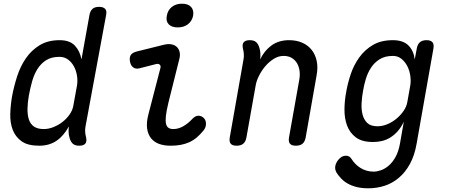

<svg xmlns="http://www.w3.org/2000/svg" viewBox="-20 -777 2440 1037"><path d="M442 -95Q439 -80 440 -65Q441 -50 445 -35Q450 -12 440.5 -1Q431 10 408 10Q385 10 373 -1Q361 -12 355 -35Q351 -49 350.5 -64.5Q350 -80 352 -94Q338 -69 322 -50Q306 -31 286.5 -17.5Q267 -4 243.5 3Q220 10 191 10Q130 10 96.5 -14Q63 -38 48.5 -76.5Q34 -115 35.5 -162.5Q37 -210 45 -256Q55 -310 72.5 -364.5Q90 -419 120 -462.5Q150 -506 194.5 -533Q239 -560 302 -560Q357 -560 384.5 -530.5Q412 -501 420 -456L463 -695Q467 -718 479.5 -729Q492 -740 515 -740Q538 -740 548 -729Q558 -718 553 -695ZM216 -80Q243 -80 270 -91Q297 -102 319 -119.5Q341 -137 356.5 -159.5Q372 -182 376 -206L396 -316Q400 -340 396 -367Q392 -394 380 -417Q368 -440 348 -455Q328 -470 301 -470Q258 -470 229.5 -452Q201 -434 182.5 -404.5Q164 -375 153.5 -337.5Q143 -300 136 -262Q129 -223 128.5 -189.5Q128 -156 136 -131.5Q144 -107 163.5 -93.5Q183 -80 216 -80Z M733 -408Q713 -403 699.5 -413Q686 -423 682 -444Q678 -467 686.5 -480Q695 -493 719 -499L864 -535Q888 -541 906 -537.5Q924 -534 935 -523.5Q946 -513 950 -496.5Q954 -480 949 -460L890 -224Q879 -179 876 -151Q873 -123 877 -107.5Q881 -92 891 -86Q901 -80 916 -80Q944 -80 970.5 -95.5Q997 -111 1018 -134Q1035 -152 1051 -152Q1067 -152 1079 -141Q1092 -130 1092.5 -109.5Q1093 -89 1079 -72Q1061 -50 1042 -34Q1023 -18 1001.5 -8.5Q980 1 955.5 5.5Q931 10 901 10Q867 10 840 0.5Q813 -9 796 -30Q779 -51 774.5 -83.5Q770 -116 782 -161L846 -408Q850 -422 842.5 -428Q835 -434 823 -431ZM940 -629Q907 -629 891 -646Q875 -663 881 -692Q886 -722 908 -739.5Q930 -757 963 -757Q996 -757 1012 -739.5Q1028 -722 1023 -692Q1017 -663 995 -646Q973 -629 940 -629Z M1329 -560Q1352 -560 1364 -549Q1376 -538 1382 -515Q1386 -501 1386.5 -485.5Q1387 -470 1385 -456Q1408 -504 1447 -532Q1486 -560 1541 -560Q1581 -560 1612 -546.5Q1643 -533 1663 -508Q1683 -483 1690.5 -448Q1698 -413 1690 -370L1631 -35Q1627 -12 1614 -1Q1601 10 1578 10Q1555 10 1546 -1Q1537 -12 1541 -35L1596 -344Q1601 -370 1598 -393.5Q1595 -417 1584.5 -435Q1574 -453 1556 -464Q1538 -475 1511 -475Q1484 -475 1458.5 -459Q1433 -443 1413 -419.5Q1393 -396 1379 -368Q1365 -340 1361 -316L1311 -35Q1307 -12 1294 -1Q1281 10 1258 10Q1235 10 1226 -1Q1217 -12 1221 -35L1295 -455Q1298 -470 1297 -485Q1296 -500 1292 -515Q1287 -538 1296.5 -549Q1306 -560 1329 -560Z M2161 -120Q2147 -90 2129 -69.5Q2111 -49 2090 -35.5Q2069 -22 2045 -16Q2021 -10 1995 -10Q1935 -10 1902 -35Q1869 -60 1854.5 -99Q1840 -138 1840.5 -186.5Q1841 -235 1850 -281Q1858 -328 1874.5 -377Q1891 -426 1920.5 -467Q1950 -508 1994 -534Q2038 -560 2102 -560Q2157 -560 2185.5 -532Q2214 -504 2220 -456L2231 -515Q2235 -538 2248 -549Q2261 -560 2284 -560Q2306 -560 2315.5 -549Q2325 -538 2321 -515L2230 0Q2219 63 2194 108.5Q2169 154 2134 183.5Q2099 213 2057 226.5Q2015 240 1970 240Q1935 240 1908 233.5Q1881 227 1860 215.5Q1839 204 1824 188.5Q1809 173 1798 156Q1793 147 1791 138Q1789 129 1791 120Q1792 112 1797 102Q1802 92 1809.5 83.5Q1817 75 1826.5 69.5Q1836 64 1848 64Q1859 64 1866 68.5Q1873 73 1879 82Q1887 95 1899 107.5Q1911 120 1926 129.5Q1941 139 1959 144.5Q1977 150 1998 150Q2016 150 2037.5 142.5Q2059 135 2079.5 117.5Q2100 100 2116 71.5Q2132 43 2140 0ZM2019 -95Q2046 -95 2073 -106.5Q2100 -118 2122.5 -137Q2145 -156 2160.5 -179Q2176 -202 2180 -226L2196 -316Q2200 -340 2196 -368Q2192 -396 2180 -419.5Q2168 -443 2148.5 -459Q2129 -475 2102 -475Q2059 -475 2030.5 -457Q2002 -439 1984 -411.5Q1966 -384 1956 -351Q1946 -318 1941 -287Q1935 -255 1933 -221Q1931 -187 1938 -159Q1945 -131 1963.5 -113Q1982 -95 2019 -95Z"/></svg>

Font: Maple Mono
Style: Italic
Weight: 400
Italic angle: -10°
Monospace: yes
Designer: subframe7536
Version: Version 7.300